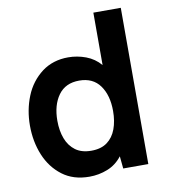

<svg xmlns="http://www.w3.org/2000/svg" viewBox="-81 -775 756 855"><g transform="rotate(-10 297.0 -348.0)"><path d="M255 10Q182.5 10 133 -27.5Q83.5 -65 58.2 -126.2Q33 -187.5 33 -260Q33 -330 57.8 -391.8Q82.5 -453.5 134.5 -493Q184.5 -530 253 -530Q294 -530 332.8 -515.5Q371.5 -501 398.5 -469.5V-706.5H522.5V0H409L403.5 -56Q376.5 -21 337.2 -5.5Q298 10 255 10ZM283.5 -102.5Q327.5 -102.5 355 -122.8Q382.5 -143 395.8 -178.8Q409 -214.5 409 -260Q409 -331.5 377.2 -375.5Q345.5 -419.5 283.5 -419.5Q221 -419.5 189 -375Q157 -330.5 157 -260Q157 -214.5 170.5 -179Q184 -143.5 211.8 -123Q239.5 -102.5 283.5 -102.5Z"/></g></svg>

Font: Acari Sans
Style: Bold
Weight: 700
Designer: Alfredo Marco Pradil and Stefan Peev (font) & Cristiano Sobral (main changes)
Foundry: Alfredo Marco Pradil and Stefan Peev (font) & Cristiano Sobral (main changes)
Version: Version 1.063; ttfautohint (v1.8.3)